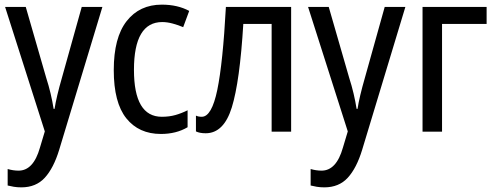

<svg xmlns="http://www.w3.org/2000/svg" viewBox="-20 -567 2131 827"><path d="M173 -1 152 69Q124 168 60 168Q37 168 13 161V232Q25 235 39.5 237.5Q54 240 72 240Q135 240 173 198.5Q211 157 235 78L421 -537H332L247 -233Q223 -150 215 -98H211Q206 -130 198 -164Q190 -198 179 -232L91 -537H2Z M788 -19V-92Q762 -79 735.5 -71.5Q709 -64 677 -64Q557 -64 557 -266Q557 -472 679 -472Q700 -472 724 -465.5Q748 -459 769 -450L795 -520Q745 -547 677 -547Q581 -547 525.5 -476Q470 -405 470 -265Q470 -125 524 -57.5Q578 10 673 10Q739 10 788 -19Z M1234 -537H953Q940 -296 916 -180Q892 -64 849 -64Q834 -64 824 -69V-1Q840 7 866 7Q944 7 978.5 -104.5Q1013 -216 1028 -464H1150V0H1234Z M1478 -1 1457 69Q1429 168 1365 168Q1342 168 1318 161V232Q1330 235 1344.5 237.5Q1359 240 1377 240Q1440 240 1478 198.5Q1516 157 1540 78L1726 -537H1637L1552 -233Q1528 -150 1520 -98H1516Q1511 -130 1503 -164Q1495 -198 1484 -232L1396 -537H1307Z M1800 -537V0H1884V-464H2076V-537Z"/></svg>

Font: Noto Sans Display SemiCondensed
Style: Regular
Weight: 400
Width: 4
Designer: Monotype Design team
Foundry: Monotype Imaging Inc.
Version: 1.000